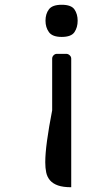

<svg xmlns="http://www.w3.org/2000/svg" viewBox="-20 -580 446 806"><path d="M279 206Q245 206 223.5 198.5Q202 191 190 177Q178 163 174 144Q170 125 170 101Q170 65 177.5 10Q185 -45 199 -117V-334Q199 -342 205 -348Q211 -354 219 -354H258Q266 -354 272.5 -348Q279 -342 279 -334ZM306 -493Q306 -465 292.5 -445Q279 -425 239 -425Q200 -425 185.5 -445Q171 -465 171 -493Q171 -522 185.5 -541Q200 -560 239 -560Q279 -560 292.5 -540.5Q306 -521 306 -493Z"/></svg>

Font: Warnes
Style: Regular
Weight: 400
Designer: Eduardo Rodriguez Tunni
Foundry: Eduardo Rodriguez Tunni
Version: Version 1.001